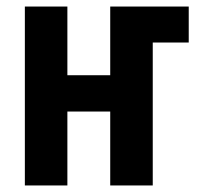

<svg xmlns="http://www.w3.org/2000/svg" viewBox="-20 -567 609 587"><path d="M56 0V-547H186V-337H317V-547H557V-437H447V0H317V-226H186V0Z"/></svg>

Font: Noto Sans ExtraCondensed
Style: Bold
Weight: 700
Width: 2
Designer: Monotype Design Team
Foundry: Monotype Imaging Inc.
Version: Version 2.013; ttfautohint (v1.8.4.7-5d5b)